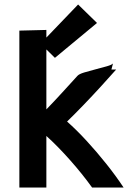

<svg xmlns="http://www.w3.org/2000/svg" viewBox="-20 -821 578 853"><path d="M327 -801 160 -627 224 -564 411 -719ZM529 12Q496 -38 453.5 -91.5Q411 -145 365.5 -194.5Q320 -244 278 -281Q313 -315 351.5 -355Q390 -395 427.5 -436Q465 -477 496 -512H475L482 -539Q477 -533 454.5 -526.5Q432 -520 404.5 -513Q377 -506 354 -499Q331 -492 324 -484Q293 -450 257 -410.5Q221 -371 186 -335V-688L66 -685V12H186V-217Q236 -172 291 -110Q346 -48 389 12Z"/></svg>

Font: Repo DemiBold
Style: Regular
Weight: 600
Designer: Stefan Peev
Foundry: Context Ltd
Version: Version 1.502